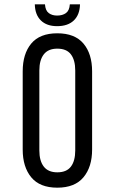

<svg xmlns="http://www.w3.org/2000/svg" viewBox="-20 -861 521 888"><path d="M350 -841Q349 -793 321.5 -766.5Q294 -740 244 -740Q196 -740 169 -766.5Q142 -793 141 -841H188Q190 -812 205.5 -800.5Q221 -789 244 -789Q269 -789 285 -800.5Q301 -812 303 -841ZM245 -707Q326 -707 366 -659.5Q406 -612 406 -531V-169Q406 -89 366 -41Q326 7 245 7Q164 7 124.5 -41Q85 -89 85 -169V-531Q85 -612 124.5 -659.5Q164 -707 245 -707ZM245 -636Q203 -636 182.5 -609.5Q162 -583 162 -535V-165Q162 -117 182.5 -90.5Q203 -64 245 -64Q288 -64 308 -90.5Q328 -117 328 -165V-535Q328 -583 308 -609.5Q288 -636 245 -636Z"/></svg>

Font: Bebas Neue Regular
Style: Regular
Weight: 400
Designer: Ryoichi Tsunekawa & LGV (GE)
Foundry: Free Software Foundation, Inc.
Version: Version 1.003 August 13, 2016